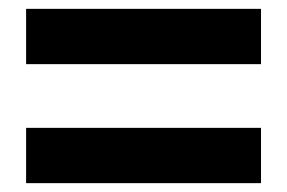

<svg xmlns="http://www.w3.org/2000/svg" viewBox="-20 -594 649 434"><path d="M39 -449H570V-574H39ZM39 -180H570V-305H39Z"/></svg>

Font: Noto Sans CJK KR Black
Style: Regular
Weight: 900
Designer: Ryoko NISHIZUKA (kana & ideographs); Paul D. Hunt (Latin, Greek & Cyrillic); Wenlong ZHANG (bopomofo); Sandoll Communica
Foundry: Adobe Systems Incorporated
Version: Version 1.004;PS 1.004;hotconv 1.0.82;makeotf.lib2.5.63406